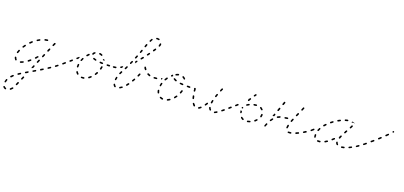

<svg xmlns="http://www.w3.org/2000/svg" viewBox="-99 -1036 3850 1828"><g transform="rotate(15 1826.0 -122.0)"><path d="M-17 274Q-20 273 -22 275Q-24 275 -24 277Q-25 278 -26 279Q-26 281 -26 282Q-25 284 -25 285Q-18 296 -5 301Q-3 302 -2 302Q0 302 1 301Q2 300 3 299Q5 298 5 297Q6 294 5 291Q4 288 1 287Q-8 284 -12 277Q-14 274 -17 274ZM40 282Q39 283 39 285Q39 286 39 288Q40 289 40 291Q42 293 45 294Q48 294 51 292Q60 286 68 278Q69 276 70 275Q70 274 70 272Q70 271 70 269Q69 268 68 267Q66 265 63 265Q60 265 58 267Q50 275 42 280Q41 281 40 282ZM-5 209Q-6 206 -9 204Q-10 203 -12 203Q-13 203 -14 204Q-16 204 -17 205Q-18 206 -19 207Q-24 218 -27 229Q-28 230 -27 232Q-27 233 -27 234Q-26 236 -25 237Q-23 238 -22 238Q-19 239 -16 237Q-14 236 -13 233Q-10 223 -6 214Q-4 212 -5 209ZM83 231Q84 234 87 235Q88 236 89 236Q91 236 92 236Q94 236 95 235Q96 234 97 232L107 214Q109 211 108 208Q107 205 104 203Q103 203 101 203Q100 202 99 203Q97 203 96 204Q95 205 94 206L84 225Q82 228 83 231ZM44 158Q44 155 43 153Q42 152 40 151Q39 150 38 150Q36 150 35 150Q33 150 32 151Q23 158 15 165Q14 166 13 168Q12 169 12 171Q12 172 13 173Q13 175 14 176Q16 178 19 178Q23 179 25 177Q32 170 41 163Q43 162 44 158ZM118 167Q119 170 122 171Q123 172 124 172Q126 172 127 172Q129 172 130 171Q131 170 132 168L142 150Q144 147 143 144Q142 141 139 139Q136 138 133 139Q130 140 129 142L119 161Q117 164 118 167ZM106 122Q107 119 105 116Q105 115 104 114Q102 113 101 112Q100 112 98 112Q97 112 95 113Q85 118 76 123Q75 124 74 125Q73 126 73 128Q72 129 72 131Q73 132 73 133Q75 136 78 137Q81 138 84 136Q92 131 102 126Q105 125 106 122ZM159 101Q160 100 160 98L167 94Q170 93 171 90Q172 87 171 84Q170 81 167 80Q164 79 161 81L142 90Q139 91 138 94Q137 97 138 100Q139 103 142 104Q145 105 148 103L156 100Q157 101 159 101ZM236 61Q237 60 237 59Q238 58 238 56Q238 55 237 53Q236 50 233 49Q230 48 227 50L208 59Q206 59 205 60Q204 62 204 63Q203 64 203 66Q203 67 204 69Q205 72 208 73Q211 74 214 72L234 63Q235 63 236 61ZM187 38Q186 35 188 33L198 14Q198 12 200 11Q201 11 202 10Q204 10 205 10Q207 10 208 11Q211 12 211 15Q212 18 211 21L203 36L198 38Q194 40 191 43Q191 43 191 43Q191 43 191 43Q188 41 187 38ZM303 27Q304 24 303 21Q302 20 301 19Q300 18 298 17Q297 17 295 17Q294 17 293 18L273 27Q271 29 270 32Q269 35 270 37Q271 39 272 40Q273 41 274 41Q276 42 277 42Q279 41 280 41L299 31Q302 30 303 27ZM101 10Q102 7 101 4Q101 3 100 2Q99 1 97 0Q96 -1 95 -1Q93 -1 92 0Q81 4 71 6Q70 6 69 7Q67 8 67 9Q66 10 65 12Q65 13 65 15Q66 16 67 17Q67 19 69 19Q70 20 71 21Q73 21 74 21Q85 18 97 14Q100 13 101 10ZM21 10Q22 10 24 10Q25 10 26 10Q28 9 29 8Q31 6 31 3Q32 0 29 -2Q24 -9 22 -19Q21 -20 21 -21Q20 -23 18 -23Q17 -24 16 -25Q14 -25 13 -24Q10 -24 8 -21Q6 -19 7 -16Q10 -2 18 8Q19 9 21 10ZM368 -8Q368 -11 367 -13Q366 -15 365 -16Q364 -16 362 -17Q361 -17 360 -17Q358 -17 357 -16L338 -6Q335 -4 334 -1Q334 2 335 4Q336 6 337 7Q338 7 339 8Q341 8 342 8Q344 8 345 7L364 -3Q367 -5 368 -8ZM167 -28Q167 -31 166 -33Q165 -35 164 -35Q162 -36 161 -36Q159 -37 158 -36Q156 -36 155 -35Q146 -29 137 -23Q136 -22 135 -21Q134 -20 134 -18Q133 -17 134 -15Q134 -14 135 -13Q135 -11 137 -11Q138 -10 139 -9Q141 -9 142 -9Q144 -10 145 -10Q154 -16 164 -23Q166 -25 167 -28ZM221 -26Q222 -23 225 -22Q226 -21 228 -21Q229 -21 231 -21Q232 -21 233 -22Q234 -23 235 -25L245 -44Q247 -46 246 -49Q245 -52 242 -54Q241 -54 239 -55Q238 -55 236 -54Q235 -54 234 -53Q233 -52 232 -51L222 -32Q220 -29 221 -26ZM430 -45Q431 -48 429 -51Q429 -52 427 -53Q426 -54 425 -54Q423 -55 422 -54Q420 -54 419 -53Q410 -48 401 -42Q398 -40 398 -37Q397 -34 398 -32Q399 -30 400 -30Q402 -29 403 -28Q404 -28 406 -28Q407 -29 409 -29Q418 -35 427 -41Q430 -42 430 -45ZM200 -54Q197 -54 195 -57Q194 -58 194 -59Q193 -61 193 -62Q193 -64 194 -65Q195 -66 196 -67Q204 -74 212 -82Q214 -84 217 -84Q220 -84 223 -82Q224 -80 225 -78Q225 -75 224 -73Q221 -72 219 -70Q215 -67 213 -62Q209 -59 206 -56Q203 -54 200 -54ZM14 -68Q14 -67 14 -65Q15 -64 16 -63Q17 -62 19 -61Q22 -60 24 -62Q27 -63 28 -66Q32 -75 37 -85Q38 -88 38 -91Q37 -94 34 -95Q33 -96 31 -96Q30 -96 28 -96Q27 -95 26 -95Q24 -94 24 -92Q18 -81 14 -71Q14 -70 14 -68ZM474 -73Q475 -74 475 -76Q476 -77 475 -79Q475 -80 474 -81Q472 -84 469 -84Q466 -85 464 -83L462 -82Q460 -81 460 -80Q459 -78 459 -77Q458 -75 459 -74Q459 -72 460 -71Q462 -69 465 -68Q468 -68 470 -69L472 -71Q474 -72 474 -73ZM256 -90Q256 -87 259 -86Q261 -85 262 -85Q263 -85 265 -85Q266 -86 267 -87Q269 -88 269 -89L279 -108Q281 -111 280 -114Q279 -117 276 -118Q275 -119 274 -119Q272 -119 271 -119Q269 -118 268 -117Q267 -116 266 -115L256 -96Q255 -93 256 -90ZM51 -132Q52 -129 54 -127Q57 -125 60 -125Q63 -126 65 -128Q71 -137 79 -145Q80 -146 80 -147Q81 -149 81 -150Q81 -152 80 -153Q79 -154 78 -155Q76 -158 73 -157Q70 -157 68 -155Q60 -146 53 -137Q51 -135 51 -132ZM293 -171Q293 -171 293 -171Q293 -171 293 -171Q293 -170 294 -168L290 -161Q289 -158 290 -155Q291 -152 293 -150Q296 -149 299 -150Q302 -151 304 -153L314 -172Q315 -175 314 -178Q313 -181 311 -183Q308 -184 305 -183Q302 -182 301 -179L297 -172Q295 -172 293 -171ZM104 -190Q104 -188 103 -187Q103 -185 104 -184Q104 -183 105 -181Q106 -180 107 -180Q109 -179 110 -179Q112 -179 113 -179Q115 -180 116 -180Q124 -188 133 -194Q135 -196 136 -199Q136 -202 135 -204Q133 -207 130 -207Q127 -208 124 -206Q115 -199 106 -192Q105 -191 104 -190ZM331 -236Q331 -236 331 -236L325 -225Q324 -222 324 -219Q325 -216 328 -215Q331 -213 334 -214Q337 -215 338 -218L349 -236Q350 -239 349 -242Q348 -245 346 -247Q343 -248 340 -247Q337 -246 335 -244L331 -236Q331 -236 331 -236ZM166 -230Q165 -227 166 -224Q168 -221 171 -220Q174 -219 176 -221Q186 -226 196 -230Q199 -231 200 -234Q201 -237 200 -240Q199 -243 196 -244Q193 -245 191 -244Q180 -239 170 -234Q167 -233 166 -230ZM238 -256Q236 -253 236 -250Q237 -247 239 -245Q242 -243 245 -244Q256 -245 266 -246Q269 -246 271 -248Q274 -251 273 -254Q273 -257 271 -259Q269 -261 266 -261Q254 -260 242 -259Q239 -258 238 -256Z M693 12Q694 11 695 11Q697 10 698 9Q698 8 699 6Q699 5 699 3Q699 0 696 -2Q694 -4 691 -3Q686 -3 682 -3Q677 -3 672 -3Q669 -4 667 -2Q664 0 664 3Q664 5 664 6Q664 7 665 9Q666 10 668 11Q669 11 670 11Q676 12 682 12Q687 12 693 12ZM762 -21Q763 -22 763 -23Q763 -25 763 -26Q763 -28 762 -29Q760 -31 757 -32Q754 -32 751 -30Q743 -24 735 -19Q732 -18 732 -15Q731 -12 732 -9Q733 -8 734 -7Q736 -6 737 -5Q738 -5 740 -5Q741 -5 743 -6Q752 -12 760 -18Q762 -19 762 -21ZM624 -12Q625 -11 627 -11Q628 -11 630 -11Q631 -12 632 -13Q635 -15 635 -18Q635 -21 633 -24Q627 -30 623 -39Q622 -40 621 -41Q620 -42 618 -43Q617 -43 615 -43Q614 -43 613 -42Q610 -41 609 -38Q608 -35 609 -32Q614 -22 622 -13Q623 -12 624 -12ZM811 -78Q810 -81 807 -83Q806 -84 805 -84Q803 -84 802 -84Q800 -84 799 -83Q798 -82 797 -81Q792 -72 786 -64Q785 -63 784 -62Q784 -60 784 -59Q784 -57 785 -56Q786 -55 787 -54Q788 -53 789 -53Q791 -52 792 -52Q794 -53 795 -53Q796 -54 797 -55Q804 -64 810 -72Q811 -75 811 -78ZM491 -85Q492 -86 492 -88Q492 -89 492 -91Q492 -92 491 -93Q489 -96 486 -96Q483 -97 480 -95Q470 -87 464 -83Q463 -82 462 -81Q461 -80 461 -78Q460 -77 461 -75Q461 -74 462 -73Q464 -70 467 -70Q470 -69 472 -71Q478 -75 489 -83Q490 -84 491 -85ZM603 -80Q605 -77 608 -77Q609 -77 611 -78Q612 -78 613 -79Q614 -80 615 -81Q616 -83 616 -84Q616 -94 618 -104Q618 -105 618 -107Q618 -108 617 -109Q616 -111 615 -111Q614 -112 612 -112Q609 -113 606 -111Q604 -109 603 -106Q601 -96 601 -85Q600 -82 603 -80ZM550 -129Q550 -132 548 -135Q547 -136 546 -137Q545 -138 543 -138Q542 -138 541 -138Q539 -137 538 -136L521 -124Q519 -123 518 -120Q518 -117 520 -114Q521 -111 524 -111Q528 -111 530 -112L547 -124Q549 -126 550 -129ZM839 -142Q839 -144 838 -145Q837 -146 837 -147Q836 -147 835 -148Q835 -148 835 -148Q831 -147 827 -147Q826 -146 825 -145Q825 -144 824 -143Q822 -134 819 -124Q818 -123 818 -121Q818 -120 819 -118Q820 -117 821 -116Q822 -115 823 -115Q826 -114 829 -115Q832 -116 833 -119Q836 -129 839 -140Q839 -141 839 -142ZM619 -150Q620 -147 623 -146Q626 -145 629 -146Q632 -147 633 -150Q637 -158 642 -167Q644 -170 643 -173Q643 -176 640 -177Q637 -179 634 -178Q631 -177 630 -175Q624 -166 620 -156Q618 -153 619 -150ZM582 -152Q579 -153 577 -155Q576 -157 576 -158Q576 -160 576 -161Q576 -162 577 -164Q578 -165 579 -166L594 -176L596 -178Q598 -179 601 -179Q603 -179 605 -177Q602 -172 599 -166Q598 -163 597 -160L588 -154Q585 -152 582 -152ZM954 -166Q956 -168 957 -171Q957 -172 956 -174Q955 -175 954 -176Q953 -177 952 -178Q951 -178 949 -179H948Q945 -179 943 -176Q941 -174 941 -171Q941 -170 941 -168Q942 -167 943 -166Q944 -165 945 -164Q947 -164 948 -164H949Q952 -163 954 -166ZM903 -166Q905 -168 905 -172Q905 -175 903 -177Q901 -179 898 -179L878 -180Q874 -180 872 -178Q870 -176 870 -173Q870 -170 872 -168Q874 -165 877 -165L897 -164Q900 -164 903 -166ZM832 -171Q834 -173 834 -176Q835 -179 833 -182Q831 -184 828 -184Q817 -186 808 -187Q805 -187 802 -186Q800 -184 799 -181Q799 -178 801 -175Q802 -173 805 -172Q815 -171 826 -169Q829 -169 832 -171ZM761 -184Q763 -185 764 -188Q765 -190 765 -191Q765 -193 764 -194Q763 -195 762 -196Q761 -197 760 -198Q749 -201 742 -205Q739 -207 736 -206Q733 -205 732 -202Q730 -199 731 -196Q732 -193 735 -192Q744 -187 755 -184Q758 -183 761 -184ZM660 -210Q660 -207 662 -205Q664 -203 667 -203Q670 -203 673 -205Q680 -212 687 -218Q690 -220 690 -223Q690 -226 688 -229Q686 -231 683 -232Q680 -232 678 -230Q670 -223 662 -216Q660 -213 660 -210ZM823 -211Q823 -213 824 -214Q824 -216 825 -217Q827 -218 828 -218Q831 -219 834 -218Q837 -217 838 -214Q840 -209 841 -203Q836 -206 830 -207Q827 -207 824 -207Q824 -208 824 -208Q823 -210 823 -211ZM719 -254Q718 -254 717 -254Q717 -253 717 -252Q717 -252 717 -252Q714 -247 711 -242Q710 -239 712 -236Q713 -233 716 -232Q719 -231 721 -232Q724 -233 725 -236Q728 -243 736 -247Q738 -248 739 -251Q740 -254 739 -257Q738 -260 735 -261Q732 -262 729 -260Q724 -258 720 -254Q719 -254 719 -254ZM778 -265Q775 -263 774 -260Q774 -259 774 -257Q775 -256 775 -254Q776 -253 777 -252Q779 -251 780 -251Q789 -249 797 -244Q798 -244 799 -243Q801 -243 802 -243Q804 -244 805 -244Q806 -245 807 -247Q809 -249 808 -252Q807 -255 805 -257Q795 -263 783 -266Q780 -266 778 -265Z M999 12Q1000 13 1002 13Q1003 13 1004 12Q1006 11 1007 10Q1008 8 1008 4Q1008 1 1005 -1Q1000 -5 997 -14Q996 -17 993 -18Q990 -20 987 -19Q986 -18 985 -17Q984 -16 983 -15Q982 -13 982 -12Q982 -10 983 -9Q987 4 996 11Q997 12 999 12ZM1073 -1Q1073 -2 1074 -3Q1074 -5 1074 -6Q1074 -8 1073 -9Q1071 -12 1068 -12Q1065 -13 1062 -11Q1054 -6 1046 -3Q1044 -2 1043 -1Q1042 0 1042 2Q1041 3 1041 4Q1041 6 1042 7Q1043 10 1046 11Q1049 13 1051 11Q1061 7 1070 1Q1072 1 1073 -1ZM1127 -52Q1126 -55 1124 -57Q1123 -58 1121 -59Q1120 -59 1119 -59Q1117 -59 1116 -58Q1114 -58 1113 -57Q1107 -49 1100 -42Q1098 -40 1098 -37Q1098 -34 1100 -32Q1101 -31 1102 -30Q1104 -29 1105 -29Q1107 -29 1108 -30Q1110 -31 1111 -32Q1118 -39 1125 -47Q1127 -49 1127 -52ZM982 -60Q982 -58 983 -57Q984 -56 985 -55Q986 -54 987 -54Q989 -53 990 -54Q992 -54 993 -55Q994 -56 995 -57Q996 -58 996 -60Q998 -69 1001 -78Q1002 -81 1001 -84Q999 -87 996 -88Q993 -89 991 -87Q988 -86 987 -83Q984 -73 982 -63Q981 -61 982 -60ZM1169 -109Q1169 -112 1166 -114Q1163 -116 1160 -115Q1157 -115 1156 -112Q1150 -103 1144 -96Q1142 -93 1143 -90Q1143 -87 1146 -85Q1147 -84 1148 -84Q1150 -84 1151 -84Q1153 -84 1154 -85Q1155 -86 1156 -87Q1162 -95 1168 -104Q1170 -106 1169 -109ZM1007 -128Q1007 -126 1007 -125Q1007 -123 1008 -122Q1009 -121 1011 -120Q1013 -119 1016 -120Q1019 -120 1021 -123Q1026 -132 1031 -140Q1033 -143 1032 -146Q1031 -149 1029 -150Q1027 -151 1026 -152Q1024 -152 1023 -151Q1022 -151 1020 -150Q1019 -149 1018 -148Q1013 -139 1008 -130Q1007 -129 1007 -128ZM1205 -171Q1204 -174 1202 -175Q1199 -176 1196 -175Q1193 -174 1191 -172Q1187 -163 1182 -154Q1180 -151 1181 -148Q1182 -145 1185 -144Q1188 -142 1191 -143Q1193 -144 1195 -147Q1200 -156 1205 -165Q1206 -168 1205 -171ZM936 -165Q936 -164 937 -164Q938 -164 939 -164Q940 -163 941 -163Q943 -163 945 -163Q952 -163 961 -164Q963 -165 964 -165Q965 -166 966 -167Q967 -168 967 -170Q968 -171 968 -173Q967 -176 965 -178Q962 -180 959 -179Q951 -178 945 -178Q943 -178 942 -178Q942 -178 941 -178Q941 -178 940 -178Q937 -178 935 -176Q932 -174 932 -171Q932 -169 934 -167Q935 -166 936 -165ZM1345 -164Q1346 -165 1347 -166Q1348 -167 1349 -168Q1350 -170 1349 -171Q1349 -174 1347 -176Q1345 -179 1342 -178H1341Q1340 -178 1338 -178Q1337 -177 1336 -176Q1335 -175 1334 -174Q1334 -172 1334 -171Q1334 -168 1336 -166Q1338 -163 1341 -163L1342 -164Q1344 -164 1345 -164ZM1295 -174Q1298 -175 1299 -178Q1300 -180 1299 -183Q1298 -186 1295 -188Q1287 -191 1279 -197Q1276 -199 1273 -198Q1270 -197 1269 -195Q1268 -194 1267 -192Q1267 -191 1267 -189Q1268 -188 1268 -187Q1269 -185 1270 -184Q1279 -178 1289 -174Q1292 -173 1295 -174ZM1005 -179Q1003 -180 1001 -183Q1001 -184 1001 -186Q1001 -187 1001 -189Q1002 -190 1003 -191Q1004 -192 1005 -193Q1014 -196 1023 -201Q1024 -201 1025 -202Q1026 -202 1027 -202Q1024 -197 1023 -191Q1022 -188 1023 -184Q1017 -181 1011 -179Q1008 -178 1005 -179ZM1045 -184Q1046 -181 1049 -180Q1051 -178 1054 -179Q1057 -179 1059 -182Q1064 -190 1069 -199Q1071 -202 1070 -205Q1070 -208 1067 -210Q1064 -211 1061 -211Q1058 -210 1057 -207Q1051 -198 1046 -190Q1044 -187 1045 -184ZM1226 -231Q1228 -230 1229 -230Q1229 -231 1229 -231Q1232 -227 1234 -223Q1236 -220 1239 -220Q1242 -219 1245 -221Q1247 -222 1248 -225Q1249 -228 1247 -231Q1242 -239 1238 -248Q1237 -249 1236 -250Q1235 -251 1234 -252Q1232 -252 1231 -252Q1229 -252 1228 -252Q1225 -250 1224 -248Q1223 -245 1224 -242Q1226 -238 1228 -235Q1227 -233 1226 -231ZM1081 -245Q1082 -242 1084 -240Q1087 -239 1090 -240Q1093 -241 1094 -244L1104 -261Q1105 -263 1105 -264Q1105 -266 1105 -267Q1104 -269 1103 -270Q1102 -271 1101 -272Q1098 -273 1095 -272Q1092 -271 1091 -268L1081 -251Q1080 -248 1081 -245ZM1128 -258Q1129 -259 1130 -259Q1136 -265 1142 -272L1144 -274Q1146 -276 1146 -279Q1146 -282 1144 -284Q1143 -285 1142 -286Q1141 -286 1139 -286Q1136 -283 1131 -282Q1128 -279 1125 -276Q1126 -275 1126 -274Q1128 -268 1127 -262Q1127 -259 1126 -258Q1127 -258 1128 -258ZM1113 -307Q1114 -304 1117 -303Q1120 -302 1123 -303Q1126 -304 1127 -306L1136 -324Q1138 -327 1137 -330Q1136 -333 1133 -335Q1130 -336 1127 -335Q1124 -334 1123 -331L1114 -313Q1112 -310 1113 -307ZM1195 -327Q1196 -328 1196 -330Q1196 -331 1195 -332Q1194 -334 1193 -335Q1191 -337 1188 -337Q1185 -337 1183 -335L1169 -320Q1168 -319 1167 -317Q1167 -316 1167 -315Q1167 -313 1167 -312Q1168 -310 1169 -309Q1171 -307 1174 -307Q1177 -307 1180 -310L1194 -324Q1195 -325 1195 -327ZM1243 -382Q1243 -385 1241 -387Q1238 -389 1235 -389Q1232 -389 1230 -386L1217 -371Q1215 -369 1215 -366Q1215 -363 1217 -361Q1220 -359 1223 -359Q1226 -359 1228 -361L1241 -376Q1243 -379 1243 -382ZM1144 -371Q1145 -368 1148 -366Q1149 -366 1151 -366Q1152 -366 1154 -366Q1155 -367 1156 -368Q1157 -369 1158 -370L1167 -388Q1168 -391 1167 -394Q1166 -397 1163 -398Q1162 -399 1160 -399Q1159 -399 1157 -398Q1156 -398 1155 -397Q1154 -396 1153 -395L1145 -376Q1143 -373 1144 -371ZM1288 -437Q1288 -440 1285 -442Q1283 -444 1280 -443Q1277 -443 1275 -440Q1269 -433 1262 -425Q1261 -422 1261 -419Q1261 -416 1264 -414Q1266 -412 1269 -412Q1272 -413 1274 -415Q1281 -423 1287 -431Q1289 -434 1288 -437ZM1173 -437Q1173 -436 1174 -434Q1175 -433 1176 -432Q1177 -431 1178 -430Q1181 -429 1184 -430Q1187 -431 1188 -434L1196 -453Q1197 -454 1197 -455Q1197 -457 1196 -458Q1196 -460 1195 -461Q1194 -462 1192 -462Q1190 -464 1187 -463Q1184 -462 1182 -459L1174 -440Q1174 -439 1173 -437ZM1322 -496Q1322 -499 1320 -502Q1318 -504 1315 -504Q1312 -504 1310 -502Q1308 -500 1307 -497Q1307 -492 1304 -485Q1303 -483 1302 -481Q1301 -478 1302 -475Q1303 -472 1305 -471Q1308 -469 1311 -470Q1314 -471 1315 -474Q1317 -477 1318 -479Q1322 -488 1322 -496ZM1212 -511 1207 -503Q1206 -502 1206 -501Q1206 -499 1206 -498Q1207 -496 1208 -495Q1209 -494 1210 -493Q1213 -491 1216 -492Q1219 -493 1220 -496L1224 -503Q1227 -508 1230 -512Q1232 -514 1232 -517Q1232 -520 1229 -522Q1227 -524 1224 -524Q1221 -524 1219 -521Q1215 -516 1212 -511ZM1268 -546Q1265 -546 1263 -544Q1260 -541 1261 -538Q1261 -535 1263 -533Q1265 -531 1268 -531Q1273 -531 1278 -531Q1282 -530 1286 -529Q1287 -528 1288 -528Q1290 -528 1291 -529Q1293 -530 1294 -531Q1295 -532 1295 -533Q1296 -536 1295 -539Q1293 -542 1290 -543Q1285 -545 1280 -545Q1274 -546 1268 -546Z M1470 9Q1473 7 1474 4Q1474 3 1474 1Q1474 0 1473 -1Q1472 -3 1471 -3Q1470 -4 1468 -5Q1459 -7 1451 -12Q1448 -13 1445 -12Q1442 -12 1440 -9Q1439 -6 1440 -3Q1440 0 1443 1Q1453 7 1465 10Q1468 11 1470 9ZM1542 -5Q1543 -6 1544 -7Q1544 -9 1544 -10Q1544 -12 1543 -13Q1541 -16 1538 -17Q1536 -18 1533 -16Q1524 -11 1514 -8Q1512 -7 1510 -4Q1509 -1 1510 1Q1510 3 1511 4Q1512 5 1514 6Q1515 6 1516 7Q1518 7 1519 6Q1530 3 1540 -3Q1541 -4 1542 -5ZM1599 -54Q1599 -55 1599 -57Q1599 -58 1598 -60Q1597 -61 1596 -62Q1594 -64 1591 -64Q1588 -63 1586 -61Q1579 -53 1572 -46Q1570 -43 1570 -40Q1570 -37 1572 -35Q1573 -34 1574 -33Q1576 -33 1577 -33Q1579 -33 1580 -33Q1581 -34 1582 -35Q1590 -43 1597 -51Q1598 -52 1599 -54ZM1412 -37Q1415 -36 1418 -37Q1419 -38 1420 -39Q1421 -39 1422 -41Q1423 -42 1423 -44Q1423 -45 1422 -47Q1419 -56 1418 -65Q1418 -69 1416 -71Q1413 -73 1410 -72Q1407 -72 1405 -70Q1403 -67 1403 -64Q1404 -53 1408 -42Q1409 -39 1412 -37ZM1634 -122Q1633 -124 1630 -126Q1629 -126 1627 -126Q1626 -126 1624 -125Q1623 -125 1622 -124Q1621 -123 1621 -121Q1617 -112 1612 -102Q1611 -100 1612 -97Q1613 -94 1616 -92Q1617 -92 1619 -92Q1620 -91 1622 -92Q1623 -92 1624 -93Q1625 -94 1626 -96Q1631 -106 1635 -116Q1636 -119 1634 -122ZM1409 -115Q1409 -113 1410 -112Q1410 -111 1412 -110Q1413 -109 1414 -108Q1417 -108 1420 -109Q1423 -111 1423 -114Q1426 -124 1429 -133Q1430 -135 1430 -136Q1430 -138 1429 -139Q1428 -141 1427 -142Q1426 -143 1425 -143Q1422 -144 1419 -143Q1416 -141 1415 -139Q1411 -128 1409 -117Q1408 -116 1409 -115ZM1366 -165Q1367 -166 1368 -167Q1369 -168 1369 -169Q1370 -171 1370 -172Q1370 -175 1367 -177Q1365 -179 1362 -179Q1352 -179 1341 -179Q1338 -178 1336 -176Q1333 -174 1333 -171Q1334 -169 1334 -168Q1335 -167 1336 -166Q1337 -165 1338 -164Q1340 -163 1341 -164Q1352 -164 1363 -164Q1364 -164 1366 -165ZM1745 -164Q1746 -165 1747 -166Q1748 -167 1749 -168Q1749 -169 1749 -171Q1750 -174 1747 -176Q1745 -178 1742 -179H1740Q1738 -179 1737 -178Q1736 -177 1735 -176Q1734 -175 1733 -174Q1732 -173 1732 -171Q1732 -168 1735 -166Q1737 -164 1740 -164H1742Q1743 -163 1745 -164ZM1694 -167Q1696 -169 1696 -172Q1696 -175 1694 -178Q1692 -180 1689 -180Q1678 -181 1668 -182Q1665 -182 1663 -180Q1660 -178 1660 -175Q1660 -172 1662 -169Q1664 -167 1667 -167Q1677 -166 1688 -165Q1691 -165 1694 -167ZM1618 -173Q1620 -173 1621 -174Q1622 -175 1623 -176Q1624 -178 1624 -179Q1624 -182 1623 -185Q1621 -187 1618 -188Q1607 -189 1597 -191Q1596 -192 1594 -191Q1593 -191 1592 -190Q1590 -190 1589 -188Q1589 -187 1588 -186Q1588 -183 1589 -180Q1591 -177 1594 -177Q1604 -175 1615 -173Q1617 -173 1618 -173ZM1412 -173Q1410 -173 1409 -174Q1408 -175 1407 -176Q1406 -177 1405 -178Q1404 -181 1406 -184Q1407 -187 1410 -188Q1414 -189 1417 -190Q1417 -189 1417 -188Q1415 -182 1416 -176Q1417 -175 1417 -174Q1416 -174 1415 -173Q1413 -173 1412 -173ZM1438 -180Q1439 -177 1442 -175Q1443 -174 1444 -174Q1446 -174 1447 -174Q1449 -174 1450 -175Q1451 -176 1452 -177Q1458 -185 1465 -193Q1466 -194 1466 -196Q1466 -197 1466 -199Q1466 -200 1466 -201Q1465 -203 1464 -204Q1461 -206 1458 -206Q1455 -205 1453 -203Q1446 -195 1440 -186Q1438 -183 1438 -180ZM1549 -192Q1552 -193 1554 -196Q1555 -199 1554 -202Q1553 -205 1550 -206Q1540 -211 1534 -216Q1532 -218 1529 -218Q1525 -218 1523 -215Q1521 -213 1521 -210Q1522 -207 1524 -205Q1531 -198 1544 -192Q1546 -191 1549 -192ZM1495 -225Q1492 -226 1490 -228Q1489 -231 1489 -234Q1490 -237 1492 -239Q1499 -243 1505 -247Q1506 -243 1508 -239Q1509 -236 1511 -234Q1509 -233 1507 -231Q1507 -230 1506 -230Q1504 -228 1501 -226Q1498 -225 1495 -225ZM1602 -258Q1599 -257 1598 -255Q1597 -253 1597 -252Q1596 -250 1597 -249Q1597 -247 1598 -246Q1599 -245 1600 -244Q1608 -239 1614 -232Q1616 -229 1619 -229Q1622 -228 1624 -230Q1625 -231 1626 -233Q1627 -234 1627 -235Q1627 -237 1627 -238Q1626 -240 1625 -241Q1618 -251 1608 -257Q1605 -258 1602 -258ZM1527 -255Q1526 -252 1528 -249Q1528 -248 1530 -247Q1531 -246 1532 -246Q1534 -245 1535 -246Q1537 -246 1538 -247Q1545 -250 1555 -252Q1559 -252 1560 -255Q1562 -257 1562 -260Q1562 -263 1559 -265Q1557 -267 1554 -267Q1540 -265 1531 -260Q1528 -258 1527 -255Z M2007 -8Q2008 -11 2007 -13Q2006 -15 2005 -16Q2004 -17 2002 -17Q2001 -18 2000 -18Q1998 -18 1997 -17Q1986 -12 1979 -9Q1977 -9 1976 -8Q1975 -7 1974 -6Q1974 -4 1973 -3Q1973 -1 1974 0Q1975 3 1977 4Q1980 6 1983 5Q1992 2 2003 -3Q2006 -5 2007 -8ZM1848 -10Q1849 -11 1849 -13Q1849 -14 1849 -16Q1849 -17 1848 -18Q1846 -21 1843 -21Q1840 -22 1837 -20Q1829 -14 1821 -10Q1819 -10 1818 -9Q1817 -8 1817 -6Q1816 -5 1816 -4Q1816 -2 1817 -1Q1818 2 1821 3Q1824 5 1826 4Q1836 0 1846 -8Q1847 -9 1848 -10ZM1777 -6Q1780 -6 1782 -8Q1783 -9 1784 -10Q1785 -12 1785 -13Q1785 -15 1784 -16Q1784 -18 1783 -19Q1777 -25 1772 -34Q1770 -37 1767 -38Q1764 -39 1762 -37Q1760 -37 1759 -35Q1759 -34 1758 -33Q1758 -31 1758 -30Q1758 -28 1759 -27Q1764 -16 1772 -8Q1774 -6 1777 -6ZM1934 -7Q1937 -7 1939 -9Q1940 -10 1941 -11Q1942 -13 1942 -14Q1942 -16 1942 -17Q1941 -18 1940 -20Q1935 -26 1933 -35Q1932 -38 1930 -40Q1927 -42 1924 -41Q1921 -40 1919 -38Q1918 -35 1918 -32Q1921 -19 1929 -10Q1931 -8 1934 -7ZM2069 -46Q2069 -49 2068 -52Q2067 -53 2065 -54Q2064 -55 2063 -55Q2061 -55 2060 -55Q2058 -54 2057 -54Q2048 -47 2040 -42Q2039 -41 2038 -40Q2037 -39 2037 -37Q2036 -36 2037 -35Q2037 -33 2038 -32Q2039 -29 2042 -29Q2045 -28 2048 -30Q2056 -35 2066 -41Q2068 -43 2069 -46ZM1898 -64Q1898 -66 1898 -67Q1898 -69 1897 -70Q1896 -71 1895 -72Q1893 -74 1890 -73Q1886 -73 1885 -70Q1878 -62 1872 -54Q1870 -52 1870 -49Q1871 -46 1873 -44Q1874 -43 1876 -42Q1877 -42 1878 -42Q1880 -42 1881 -43Q1883 -44 1884 -45Q1890 -52 1897 -61Q1898 -63 1898 -64ZM2110 -73Q2111 -74 2111 -76Q2112 -77 2111 -79Q2111 -80 2110 -81Q2108 -84 2105 -84Q2102 -85 2100 -83H2099Q2098 -82 2097 -80Q2096 -79 2096 -78Q2096 -76 2096 -75Q2096 -73 2097 -72Q2099 -70 2102 -69Q2105 -68 2107 -70L2108 -71Q2110 -72 2110 -73ZM1745 -73Q1748 -71 1751 -71Q1753 -72 1754 -73Q1755 -73 1756 -75Q1757 -76 1757 -77Q1757 -79 1757 -80Q1755 -90 1754 -100Q1754 -102 1753 -103Q1752 -104 1751 -105Q1750 -106 1748 -107Q1747 -107 1745 -107Q1742 -106 1740 -104Q1738 -102 1739 -98Q1740 -87 1742 -77Q1743 -74 1745 -73ZM1922 -80Q1924 -77 1927 -77Q1928 -76 1930 -77Q1931 -77 1933 -78Q1934 -78 1935 -80Q1935 -81 1936 -82Q1938 -92 1941 -102Q1942 -103 1941 -105Q1941 -106 1941 -108Q1940 -109 1939 -110Q1938 -111 1936 -111Q1933 -112 1931 -111Q1928 -109 1927 -106Q1923 -96 1921 -86Q1921 -83 1922 -80ZM1735 -147Q1736 -146 1737 -145Q1738 -144 1740 -143Q1741 -143 1743 -143Q1746 -143 1748 -145Q1750 -147 1750 -150Q1750 -161 1750 -171Q1750 -174 1747 -176Q1745 -179 1742 -179Q1739 -179 1737 -176Q1735 -174 1735 -171Q1735 -160 1735 -150Q1735 -148 1735 -147ZM1949 -167Q1950 -166 1950 -166Q1950 -166 1950 -165Q1947 -160 1945 -155Q1944 -152 1945 -149Q1946 -146 1949 -145Q1952 -144 1955 -145Q1958 -146 1959 -149Q1963 -158 1967 -168Q1969 -170 1968 -173Q1967 -176 1964 -178Q1961 -179 1958 -178Q1955 -177 1954 -174Q1952 -170 1950 -167Q1950 -167 1949 -167ZM1977 -214Q1977 -211 1980 -209Q1983 -208 1986 -209Q1989 -210 1990 -213Q1995 -221 2000 -231Q2002 -233 2001 -236Q2000 -239 1997 -241Q1995 -242 1992 -242Q1989 -241 1987 -238Q1982 -229 1977 -220Q1976 -217 1977 -214Z M2331 2Q2332 1 2333 0Q2334 -1 2334 -3Q2334 -4 2334 -6Q2333 -9 2331 -10Q2328 -12 2325 -11Q2316 -9 2306 -8Q2303 -8 2301 -5Q2299 -3 2299 0Q2300 2 2300 3Q2301 4 2302 5Q2303 6 2305 7Q2306 7 2308 7Q2318 6 2328 3Q2330 3 2331 2ZM2260 -1Q2263 -2 2265 -5Q2265 -6 2266 -7Q2266 -9 2265 -10Q2265 -12 2264 -13Q2263 -14 2262 -15Q2254 -19 2248 -26Q2247 -27 2246 -28Q2244 -28 2243 -28Q2241 -29 2240 -28Q2239 -28 2238 -27Q2235 -25 2235 -21Q2235 -18 2237 -16Q2245 -7 2254 -2Q2257 0 2260 -1ZM2395 -37Q2395 -40 2393 -42Q2391 -44 2388 -45Q2385 -45 2383 -42Q2376 -36 2368 -31Q2367 -30 2366 -28Q2365 -27 2365 -26Q2365 -24 2365 -23Q2365 -21 2366 -20Q2368 -18 2371 -17Q2374 -16 2377 -18Q2385 -24 2393 -32Q2395 -34 2395 -37ZM2217 -63Q2217 -61 2219 -60Q2220 -60 2221 -59Q2223 -59 2224 -59Q2227 -60 2229 -62Q2231 -65 2230 -68Q2229 -75 2229 -83Q2226 -83 2223 -83Q2218 -83 2214 -85Q2214 -75 2216 -65Q2216 -64 2217 -63ZM2125 -85Q2126 -86 2126 -87Q2126 -89 2126 -90Q2126 -92 2125 -93Q2123 -95 2120 -96Q2117 -96 2114 -95L2098 -83Q2096 -82 2096 -81Q2095 -80 2095 -78Q2094 -77 2095 -75Q2095 -74 2096 -73Q2098 -70 2101 -70Q2104 -69 2106 -71L2123 -82Q2124 -83 2125 -85ZM2427 -102Q2425 -104 2422 -105Q2420 -105 2419 -104Q2418 -104 2416 -103Q2415 -102 2415 -100Q2414 -99 2414 -98Q2413 -88 2410 -80Q2409 -77 2410 -75Q2411 -72 2414 -71Q2417 -69 2420 -71Q2423 -72 2424 -75Q2428 -85 2429 -97Q2429 -100 2427 -102ZM2218 -111Q2219 -108 2222 -106Q2224 -105 2227 -106Q2230 -107 2232 -110Q2233 -111 2233 -113Q2233 -114 2232 -116Q2232 -117 2231 -118Q2230 -120 2229 -120Q2226 -122 2223 -121Q2220 -120 2218 -117V-116Q2217 -114 2218 -111ZM2182 -126Q2183 -127 2183 -129Q2183 -130 2183 -132Q2182 -133 2181 -134Q2179 -137 2176 -137Q2173 -138 2171 -136Q2163 -130 2155 -124Q2152 -122 2152 -119Q2151 -116 2153 -113Q2154 -112 2155 -111Q2157 -111 2158 -110Q2160 -110 2161 -111Q2163 -111 2164 -112Q2172 -118 2180 -124Q2181 -125 2182 -126ZM2393 -166Q2389 -165 2388 -163Q2387 -162 2387 -160Q2386 -159 2386 -157Q2387 -156 2388 -154Q2388 -153 2390 -152Q2397 -147 2402 -140Q2403 -139 2404 -138Q2406 -137 2407 -137Q2409 -137 2410 -137Q2411 -138 2413 -138Q2415 -140 2416 -143Q2416 -146 2414 -149Q2407 -158 2398 -165Q2396 -166 2393 -166ZM2252 -151Q2251 -148 2253 -145Q2255 -143 2258 -142Q2261 -141 2263 -143Q2271 -148 2280 -151Q2283 -152 2284 -155Q2286 -158 2284 -161Q2283 -164 2280 -165Q2277 -166 2275 -165Q2264 -161 2256 -156Q2253 -154 2252 -151ZM2320 -175Q2318 -172 2319 -169Q2319 -166 2321 -164Q2324 -162 2327 -162Q2336 -163 2346 -163Q2349 -164 2352 -166Q2354 -168 2354 -171Q2354 -174 2351 -176Q2349 -179 2346 -178Q2335 -178 2325 -177Q2322 -177 2320 -175ZM2261 -212Q2261 -212 2261 -212Q2261 -212 2261 -212Q2261 -210 2262 -208Q2260 -205 2258 -202Q2256 -199 2257 -196Q2257 -193 2260 -191Q2263 -189 2266 -190Q2269 -191 2270 -193Q2276 -201 2282 -210Q2284 -212 2283 -215Q2283 -218 2280 -220Q2278 -222 2274 -221Q2271 -221 2270 -218Q2267 -215 2265 -212Q2263 -212 2261 -212ZM2324 -265Q2324 -268 2322 -270Q2320 -272 2317 -272Q2314 -272 2312 -270Q2308 -265 2301 -258Q2299 -256 2299 -253Q2300 -250 2302 -247Q2304 -245 2307 -246Q2310 -246 2313 -248Q2316 -252 2318 -255Q2319 -255 2319 -255Q2319 -255 2319 -256L2323 -260Q2325 -262 2324 -265Z M2731 7Q2734 7 2736 4Q2738 2 2738 -1Q2737 -3 2737 -4Q2736 -5 2735 -6Q2734 -7 2732 -8Q2731 -8 2729 -8Q2724 -8 2719 -8Q2714 -8 2710 -8Q2708 -9 2707 -8Q2705 -8 2704 -7Q2703 -6 2702 -5Q2701 -4 2701 -2Q2700 1 2702 3Q2704 6 2707 6Q2712 7 2719 7Q2725 7 2731 7ZM2494 -19Q2496 -22 2495 -25Q2494 -28 2491 -29Q2488 -31 2485 -30Q2482 -29 2481 -26Q2478 -20 2472 -8Q2471 -7 2471 -6Q2470 -3 2471 0Q2472 2 2474 4Q2476 5 2477 5Q2479 5 2480 4Q2481 4 2483 3Q2484 2 2484 0Q2485 0 2485 -2Q2491 -13 2494 -19ZM2807 -13Q2808 -14 2808 -16Q2809 -17 2809 -18Q2809 -20 2808 -21Q2807 -24 2805 -26Q2802 -27 2799 -26Q2788 -22 2778 -19Q2777 -18 2776 -17Q2775 -16 2774 -15Q2773 -14 2773 -12Q2773 -11 2774 -9Q2775 -6 2777 -5Q2780 -3 2783 -4Q2793 -8 2804 -12Q2805 -12 2807 -13ZM2875 -44Q2876 -45 2876 -47Q2876 -48 2876 -50Q2876 -51 2875 -52Q2874 -55 2871 -56Q2868 -57 2865 -56Q2856 -51 2846 -46Q2845 -45 2844 -44Q2843 -43 2842 -42Q2842 -40 2842 -39Q2842 -37 2842 -36Q2843 -35 2844 -34Q2845 -33 2847 -32Q2848 -32 2850 -32Q2851 -32 2852 -32Q2862 -37 2872 -42Q2874 -43 2875 -44ZM2678 -39Q2678 -37 2679 -36Q2680 -35 2681 -34Q2683 -33 2684 -33Q2687 -33 2690 -35Q2692 -37 2692 -40Q2693 -49 2697 -60Q2697 -63 2696 -66Q2694 -68 2691 -69Q2690 -70 2689 -70Q2687 -69 2686 -69Q2684 -68 2684 -67Q2683 -66 2682 -64Q2679 -52 2677 -41Q2677 -40 2678 -39ZM2537 -83Q2537 -86 2535 -88Q2532 -90 2529 -90Q2526 -90 2524 -88Q2516 -80 2509 -71Q2507 -69 2507 -66Q2508 -62 2510 -61Q2511 -60 2513 -59Q2514 -59 2516 -59Q2517 -59 2519 -60Q2520 -61 2521 -62Q2527 -70 2535 -78Q2537 -80 2537 -83ZM2923 -73Q2924 -74 2924 -76Q2925 -77 2924 -79Q2924 -80 2923 -81Q2921 -84 2918 -84Q2915 -85 2913 -83Q2911 -82 2910 -81Q2907 -79 2906 -76Q2906 -73 2908 -71Q2908 -69 2910 -69Q2911 -68 2912 -67Q2914 -67 2915 -67Q2917 -68 2918 -69Q2920 -70 2921 -71Q2923 -72 2923 -73ZM2701 -108Q2702 -105 2705 -104Q2707 -103 2708 -103Q2709 -103 2711 -103Q2712 -104 2713 -105Q2715 -106 2715 -107Q2719 -116 2725 -127Q2725 -128 2725 -129Q2726 -131 2725 -132Q2725 -134 2724 -135Q2723 -136 2721 -137Q2719 -138 2716 -137Q2713 -136 2711 -133Q2706 -123 2702 -114Q2700 -111 2701 -108ZM2596 -114Q2598 -115 2598 -117Q2599 -118 2599 -119Q2600 -121 2599 -122Q2599 -124 2598 -125Q2597 -126 2596 -127Q2594 -128 2593 -128Q2591 -128 2590 -128Q2579 -125 2568 -120Q2567 -119 2566 -118Q2565 -117 2564 -116Q2564 -114 2564 -113Q2564 -111 2564 -110Q2566 -107 2569 -106Q2572 -105 2574 -106Q2584 -110 2594 -113Q2595 -113 2596 -114ZM2522 -114 2531 -134Q2532 -137 2535 -138Q2538 -139 2541 -137Q2544 -136 2545 -133Q2546 -130 2545 -127L2537 -112Q2533 -113 2529 -113Q2525 -113 2521 -112Q2521 -112 2521 -113Q2521 -113 2522 -114ZM2671 -123Q2673 -125 2673 -129Q2672 -132 2670 -133Q2667 -135 2664 -135Q2655 -133 2643 -133Q2642 -133 2640 -132Q2639 -131 2638 -130Q2637 -129 2636 -128Q2636 -126 2636 -125Q2636 -122 2638 -120Q2641 -118 2644 -118Q2656 -118 2666 -120Q2669 -120 2671 -123ZM2735 -177Q2735 -175 2735 -174Q2736 -172 2737 -171Q2738 -170 2739 -169Q2740 -168 2742 -168Q2743 -168 2745 -169Q2746 -169 2747 -170Q2748 -171 2749 -172L2760 -191Q2761 -192 2761 -194Q2761 -195 2760 -197Q2760 -198 2759 -199Q2758 -201 2757 -201Q2756 -202 2754 -202Q2753 -202 2751 -202Q2750 -202 2749 -201Q2747 -200 2747 -199L2736 -179Q2735 -178 2735 -177ZM2552 -178Q2552 -176 2553 -175Q2553 -174 2554 -173Q2555 -171 2557 -171Q2558 -170 2559 -170Q2561 -170 2562 -171Q2564 -171 2565 -172Q2566 -173 2567 -174L2576 -194Q2577 -197 2576 -200Q2575 -203 2572 -204Q2569 -206 2566 -205Q2563 -203 2562 -201L2553 -181Q2552 -179 2552 -178ZM2771 -238Q2772 -235 2775 -234Q2776 -233 2778 -233Q2779 -233 2781 -233Q2782 -233 2783 -234Q2785 -235 2785 -237Q2791 -248 2795 -256Q2797 -259 2796 -262Q2795 -265 2792 -266Q2789 -268 2786 -267Q2783 -266 2782 -263Q2778 -255 2772 -244Q2771 -241 2771 -238ZM2584 -242Q2585 -239 2588 -238Q2590 -236 2593 -238Q2596 -239 2598 -241L2607 -261Q2607 -263 2607 -264Q2608 -266 2607 -267Q2607 -268 2606 -270Q2604 -271 2603 -271Q2600 -273 2597 -272Q2594 -270 2593 -268L2584 -248Q2583 -245 2584 -242Z M3021 15Q3022 14 3023 14Q3025 13 3026 12Q3027 11 3027 9Q3028 8 3027 6Q3027 3 3025 1Q3023 -1 3019 0Q3016 0 3012 0Q3005 0 3000 -1Q2997 -1 2995 1Q2992 3 2992 6Q2992 7 2992 9Q2993 10 2994 11Q2994 13 2996 13Q2997 14 2999 14Q3005 15 3012 15Q3016 15 3021 15ZM3262 7Q3264 4 3263 1Q3263 -1 3262 -2Q3262 -3 3260 -4Q3259 -5 3258 -5Q3256 -5 3255 -5Q3244 -3 3235 -3Q3232 -3 3230 -1Q3228 2 3228 5Q3228 6 3229 8Q3229 9 3231 10Q3232 11 3233 12Q3234 12 3236 12Q3246 12 3257 10Q3260 9 3262 7ZM3093 -9Q3094 -11 3095 -12Q3095 -13 3095 -15Q3095 -16 3094 -18Q3093 -20 3090 -21Q3087 -22 3084 -21Q3075 -16 3066 -12Q3063 -11 3062 -8Q3061 -5 3062 -2Q3062 -1 3064 0Q3065 1 3066 2Q3067 2 3069 2Q3070 2 3072 2Q3081 -2 3091 -8Q3092 -8 3093 -9ZM3188 -2Q3191 -2 3194 -4Q3195 -5 3195 -6Q3196 -8 3196 -9Q3196 -11 3195 -12Q3195 -13 3194 -14Q3188 -20 3187 -28Q3187 -30 3186 -31Q3185 -32 3184 -33Q3183 -34 3182 -35Q3180 -35 3179 -35Q3176 -34 3174 -32Q3172 -30 3172 -26Q3174 -13 3183 -4Q3185 -2 3188 -2ZM3331 -16Q3332 -18 3331 -21Q3330 -23 3329 -24Q3328 -25 3327 -25Q3326 -26 3324 -26Q3323 -26 3321 -25Q3312 -22 3302 -18Q3299 -17 3298 -14Q3297 -12 3298 -9Q3298 -7 3299 -6Q3300 -5 3302 -4Q3303 -4 3304 -4Q3306 -4 3307 -4Q3317 -8 3327 -12Q3330 -13 3331 -16ZM2957 -22Q2957 -19 2960 -17Q2962 -15 2965 -16Q2967 -16 2968 -17Q2969 -18 2970 -19Q2971 -20 2971 -21Q2972 -23 2971 -24Q2971 -29 2971 -34Q2971 -39 2971 -43Q2971 -46 2969 -49Q2967 -51 2964 -51Q2961 -51 2959 -49Q2956 -47 2956 -44Q2956 -39 2956 -34Q2956 -28 2957 -22ZM3395 -48Q3396 -51 3395 -53Q3394 -55 3393 -56Q3392 -56 3390 -57Q3389 -57 3387 -57Q3386 -57 3384 -56Q3376 -51 3367 -46Q3364 -45 3363 -42Q3362 -39 3363 -36Q3364 -35 3365 -34Q3366 -33 3368 -33Q3369 -32 3371 -32Q3372 -32 3373 -33Q3383 -38 3392 -43Q3395 -45 3395 -48ZM3153 -51Q3153 -53 3153 -54Q3154 -56 3153 -57Q3153 -58 3152 -59Q3150 -62 3147 -62Q3143 -62 3141 -60Q3133 -54 3125 -48Q3124 -47 3123 -46Q3123 -44 3122 -43Q3122 -41 3123 -40Q3123 -38 3124 -37Q3126 -35 3129 -34Q3132 -34 3134 -36Q3143 -42 3151 -49Q3152 -50 3153 -51ZM3187 -90Q3188 -88 3189 -86Q3187 -82 3186 -79Q3184 -76 3185 -73Q3186 -70 3189 -69Q3190 -68 3192 -68Q3193 -68 3195 -69Q3196 -69 3197 -70Q3198 -71 3199 -72Q3203 -81 3208 -90Q3209 -92 3209 -93Q3210 -95 3209 -96Q3209 -97 3208 -99Q3207 -100 3206 -100Q3203 -102 3200 -101Q3197 -100 3195 -98Q3193 -94 3192 -91Q3189 -91 3187 -90ZM3438 -73Q3439 -74 3439 -76Q3440 -77 3439 -79Q3439 -80 3438 -81Q3436 -84 3433 -84Q3430 -85 3428 -83H3427Q3426 -82 3425 -80Q3424 -79 3424 -78Q3423 -76 3424 -75Q3424 -73 3425 -72Q3427 -70 3430 -69Q3433 -68 3435 -70L3436 -71Q3438 -72 3438 -73ZM2941 -88Q2941 -91 2940 -94Q2939 -95 2937 -96Q2936 -96 2935 -97Q2933 -97 2932 -96Q2930 -96 2929 -95Q2920 -88 2913 -83Q2910 -81 2910 -78Q2909 -75 2911 -73Q2912 -71 2913 -71Q2914 -70 2916 -70Q2917 -69 2919 -70Q2920 -70 2921 -71Q2928 -76 2938 -83Q2941 -85 2941 -88ZM2970 -90Q2971 -87 2974 -85Q2977 -84 2979 -85Q2982 -86 2984 -89Q2988 -98 2993 -106Q2995 -109 2994 -112Q2994 -115 2991 -117Q2988 -118 2985 -118Q2982 -117 2981 -114Q2975 -105 2970 -95Q2969 -93 2970 -90ZM3227 -152Q3226 -151 3226 -150Q3226 -149 3227 -147L3222 -141Q3221 -139 3221 -135Q3222 -132 3224 -131Q3227 -129 3230 -130Q3233 -130 3235 -133L3246 -150Q3248 -153 3247 -156Q3247 -159 3244 -160Q3242 -162 3238 -162Q3235 -161 3234 -158L3229 -152Q3228 -152 3227 -152ZM3022 -164Q3022 -164 3022 -164Q3022 -164 3022 -163Q3018 -159 3013 -155Q3012 -154 3012 -152Q3011 -151 3011 -149Q3011 -148 3012 -147Q3012 -145 3013 -144Q3016 -142 3019 -142Q3022 -142 3024 -144Q3031 -151 3039 -158Q3041 -160 3041 -163Q3041 -166 3039 -169Q3037 -171 3034 -171Q3031 -171 3029 -169Q3026 -167 3023 -164Q3023 -164 3022 -164ZM3067 -196Q3066 -193 3068 -190Q3069 -188 3072 -187Q3076 -186 3078 -188Q3086 -194 3095 -199Q3098 -201 3099 -204Q3099 -207 3098 -209Q3096 -212 3093 -213Q3090 -213 3088 -212Q3078 -206 3070 -201Q3067 -199 3067 -196ZM3261 -195Q3261 -192 3264 -190Q3266 -188 3269 -189Q3272 -190 3274 -192Q3276 -196 3278 -199Q3278 -199 3279 -199Q3280 -201 3281 -203Q3281 -203 3281 -203Q3283 -207 3285 -210Q3286 -211 3286 -213Q3287 -214 3286 -216Q3286 -217 3285 -218Q3284 -219 3283 -220Q3280 -222 3277 -221Q3274 -220 3272 -218Q3268 -210 3262 -200Q3260 -198 3261 -195ZM3145 -241Q3145 -241 3145 -241Q3145 -241 3145 -241Q3139 -238 3133 -236Q3130 -234 3129 -231Q3128 -229 3129 -226Q3131 -223 3134 -222Q3136 -221 3139 -222Q3149 -226 3158 -230Q3161 -231 3162 -234Q3163 -237 3162 -240Q3161 -243 3158 -244Q3155 -245 3152 -244Q3149 -242 3145 -241Q3145 -241 3145 -241ZM3268 -254Q3269 -256 3270 -256Q3272 -257 3273 -257Q3275 -257 3276 -256Q3284 -254 3290 -250Q3293 -248 3295 -247Q3295 -246 3296 -246Q3296 -245 3297 -244Q3292 -247 3287 -248Q3280 -249 3274 -247Q3271 -247 3268 -245Q3266 -246 3266 -248Q3266 -250 3266 -252Q3267 -253 3268 -254ZM3199 -258Q3198 -258 3197 -256Q3196 -255 3196 -254Q3196 -252 3196 -251Q3197 -248 3199 -246Q3202 -244 3205 -245Q3216 -247 3224 -248Q3227 -248 3229 -251Q3231 -253 3231 -256Q3231 -259 3228 -261Q3226 -263 3223 -263Q3213 -262 3202 -260Q3200 -259 3199 -258Z M3457 -85Q3458 -86 3458 -88Q3458 -89 3458 -91Q3458 -92 3457 -93Q3455 -96 3452 -96Q3449 -97 3446 -95L3428 -82Q3426 -81 3426 -80Q3425 -78 3425 -77Q3424 -75 3425 -74Q3425 -73 3426 -71Q3428 -69 3431 -68Q3434 -68 3436 -70L3455 -83Q3456 -84 3457 -85ZM3519 -129Q3520 -131 3520 -132Q3520 -134 3520 -135Q3519 -136 3519 -138Q3518 -139 3516 -140Q3515 -140 3514 -141Q3512 -141 3511 -141Q3509 -140 3508 -139L3489 -126Q3488 -125 3487 -124Q3487 -122 3486 -121Q3486 -119 3487 -118Q3487 -117 3488 -115Q3490 -113 3493 -112Q3496 -112 3498 -114L3517 -127Q3518 -128 3519 -129ZM3563 -161 3578 -173Q3580 -175 3581 -178Q3581 -181 3579 -183Q3577 -186 3574 -186Q3571 -187 3569 -185L3554 -173L3551 -171Q3549 -170 3549 -169Q3548 -167 3548 -166Q3547 -164 3548 -163Q3548 -161 3549 -160Q3551 -158 3554 -157Q3557 -157 3560 -159ZM3640 -226Q3640 -229 3638 -231Q3636 -234 3633 -234Q3630 -234 3628 -232Q3619 -225 3610 -218Q3608 -216 3607 -212Q3607 -209 3609 -207Q3611 -205 3614 -204Q3617 -204 3620 -206Q3629 -214 3637 -221Q3640 -223 3640 -226ZM3680 -264Q3680 -267 3678 -269Q3677 -270 3676 -271Q3674 -272 3673 -271Q3671 -271 3670 -271Q3669 -270 3668 -269L3666 -268Q3664 -265 3664 -262Q3664 -259 3666 -257Q3668 -255 3671 -255Q3675 -255 3677 -257L3678 -259Q3681 -261 3680 -264Z"/></g></svg>

Font: FRB American Cursive Dashed Extralight
Style: Italic
Weight: 200
Italic angle: -25°
Version: Version 2.0;Modular Font Editor K font №1